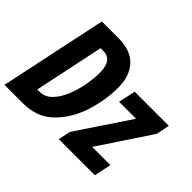

<svg xmlns="http://www.w3.org/2000/svg" viewBox="-151 -960 1206 1206"><g transform="rotate(45 452.0 -357.0)"><path d="M159 0Q285 0 363 -77Q441 -154 477.5 -268Q514 -382 514 -492Q514 -597 458.5 -655.5Q403 -714 296 -714H147L-4 0ZM260 -590H283Q366 -590 366 -478Q366 -432 356 -372Q346 -312 323.5 -255.5Q301 -199 265.5 -162Q230 -125 180 -125H162ZM799 0 823 -114H661L890 -459L908 -548H605L580 -434H731L496 -82L478 0Z"/></g></svg>

Font: Noto Sans UI Condensed ExtraBold
Style: Italic
Weight: 800
Width: 3
Designer: Monotype Design Team
Foundry: Monotype Imaging Inc.
Version: 1.001